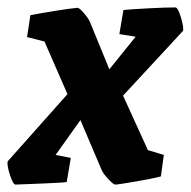

<svg xmlns="http://www.w3.org/2000/svg" viewBox="-37 -489 514 518"><path d="M457 -406 295 -231 362 -84 405 -71 397 -13Q379 -8 330 0.5Q281 9 274 9Q269 9 255 -6Q241 -21 237 -31L180 -165L113 -71L154 -63L143 2Q133 4 79.5 6Q26 8 5 9Q-2 9 -10.5 -18Q-19 -45 -16 -54L145 -235L83 -377L36 -389L45 -448Q70 -453 110.5 -459.5Q151 -466 172 -468Q177 -468 189.5 -453.5Q202 -439 206 -429L258 -302L329 -390L285 -397L296 -462Q315 -464 362.5 -466.5Q410 -469 436 -469Q443 -469 451 -442.5Q459 -416 457 -406Z"/></svg>

Font: Grenze
Style: Bold Italic
Weight: 700
Italic angle: -10°
Designer: Renata Polastri
Foundry: Omnibus-Type
Version: Version 1.002; ttfautohint (v1.8)